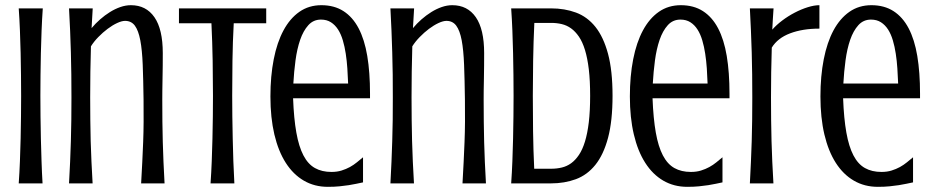

<svg xmlns="http://www.w3.org/2000/svg" viewBox="-20 -703 3576 736"><path d="M144 -670.9Q141.1 -629.4 139.4 -585.9Q137.7 -542.5 136.7 -499.5Q135.7 -456.5 135.3 -415Q134.8 -373.5 134.8 -335.9Q134.8 -298.3 135.3 -256.8Q135.7 -215.3 136.7 -172.1Q137.7 -128.9 139.2 -85.2Q140.6 -41.5 143.1 0H51.8Q54.7 -41.5 56.4 -85.2Q58.1 -128.9 59.1 -172.1Q60.1 -215.3 60.5 -256.8Q61 -298.3 61 -335.9Q61 -373.5 60.5 -415Q60.1 -456.5 59.1 -499.5Q58.1 -542.5 56.4 -585.9Q54.7 -629.4 51.8 -670.9Z M530.3 -321.3Q529.3 -397.5 527.1 -454.3Q524.9 -511.2 517.8 -548.6Q510.7 -585.9 497.1 -604.5Q483.4 -623 459.5 -623Q446.8 -623 429 -614.7Q411.1 -606.4 392.6 -592.5Q374 -578.6 356.9 -561Q339.8 -543.5 328.6 -525.4Q325.7 -428.7 325.7 -329.6Q325.7 -284.2 326.2 -243.2Q326.7 -202.1 327.6 -162.6Q328.6 -123 330.6 -83.3Q332.5 -43.5 335 0H244.6Q247.1 -43.5 248.8 -83.3Q250.5 -123 251.7 -162.6Q252.9 -202.1 253.4 -243.2Q253.9 -284.2 253.9 -329.6Q253.9 -375 253.4 -417.7Q252.9 -460.4 251.7 -502.2Q250.5 -543.9 248.8 -585.7Q247.1 -627.4 244.6 -670.9H335.4L331.1 -595.2Q345.7 -612.8 363.8 -628.7Q381.8 -644.5 401.4 -656.7Q420.9 -668.9 441.4 -676Q461.9 -683.1 481.9 -683.1Q540 -683.1 572 -637Q604 -590.8 604 -499.5Q604 -477.1 603.8 -451.4Q603.5 -425.8 603 -401.1Q602.5 -376.5 602.3 -355.5Q602.1 -334.5 602.1 -321.3Q602.1 -275.9 602.5 -236.3Q603 -196.8 604 -158.7Q605 -120.6 606.7 -82Q608.4 -43.5 610.8 0H521Q523.4 -43.5 525.4 -82Q527.3 -120.6 528.8 -158.7Q530.3 -196.8 530.5 -236.3Q530.8 -275.9 530.3 -321.3Z M666 -670.9H1000.5V-613.8H876Q872.1 -542 871.1 -470.2Q870.1 -398.4 870.1 -335.9Q870.1 -298.3 870.6 -256.8Q871.1 -215.3 872.1 -172.1Q873 -128.9 874.5 -85.2Q876 -41.5 878.4 0H787.1Q790 -41.5 791.7 -85.2Q793.5 -128.9 794.4 -172.1Q795.4 -215.3 795.9 -256.8Q796.4 -298.3 796.4 -335.9Q796.4 -398.4 795.2 -470.2Q793.9 -542 790.5 -613.8H666Z M1250.5 -43.9Q1272 -43.9 1289.3 -49.3Q1306.6 -54.7 1321.3 -62.7Q1335.9 -70.8 1348.1 -80.8Q1360.4 -90.8 1371.6 -100.1V-3.9Q1358.9 -1.5 1345.9 1.5Q1333 4.4 1317.1 6.8Q1301.3 9.3 1281.7 11.2Q1262.2 13.2 1236.8 13.2Q1185.5 13.2 1144.8 -10.5Q1104 -34.2 1075.4 -78.9Q1046.9 -123.5 1031.7 -187.7Q1016.6 -252 1016.6 -333Q1016.6 -411.1 1029.3 -475.8Q1042 -540.5 1066.7 -586.4Q1091.3 -632.3 1127.7 -657.7Q1164.1 -683.1 1211.9 -683.1Q1261.2 -683.1 1296.6 -660.4Q1332 -637.7 1354.7 -594.5Q1377.4 -551.3 1387.9 -488.3Q1398.4 -425.3 1398.4 -344.2V-326.2H1103.5Q1106.4 -248.5 1116 -194.8Q1125.5 -141.1 1143.1 -107.4Q1160.6 -73.7 1187.3 -58.8Q1213.9 -43.9 1250.5 -43.9ZM1314.5 -382.8Q1313.5 -411.1 1311.5 -440.4Q1309.6 -469.7 1305.4 -497.1Q1301.3 -524.4 1294.2 -548.3Q1287.1 -572.3 1275.9 -589.8Q1264.6 -607.4 1248.5 -617.7Q1232.4 -627.9 1210.4 -627.9Q1181.2 -627.9 1161.9 -606.4Q1142.6 -585 1130.6 -550.3Q1118.7 -515.6 1112.8 -471.7Q1106.9 -427.7 1104.5 -382.8Z M1762.2 -321.3Q1761.2 -397.5 1759 -454.3Q1756.8 -511.2 1749.8 -548.6Q1742.7 -585.9 1729 -604.5Q1715.3 -623 1691.4 -623Q1678.7 -623 1660.9 -614.7Q1643.1 -606.4 1624.5 -592.5Q1606 -578.6 1588.9 -561Q1571.8 -543.5 1560.5 -525.4Q1557.6 -428.7 1557.6 -329.6Q1557.6 -284.2 1558.1 -243.2Q1558.6 -202.1 1559.6 -162.6Q1560.5 -123 1562.5 -83.3Q1564.5 -43.5 1566.9 0H1476.6Q1479 -43.5 1480.7 -83.3Q1482.4 -123 1483.6 -162.6Q1484.9 -202.1 1485.4 -243.2Q1485.8 -284.2 1485.8 -329.6Q1485.8 -375 1485.4 -417.7Q1484.9 -460.4 1483.6 -502.2Q1482.4 -543.9 1480.7 -585.7Q1479 -627.4 1476.6 -670.9H1567.4L1563 -595.2Q1577.6 -612.8 1595.7 -628.7Q1613.8 -644.5 1633.3 -656.7Q1652.8 -668.9 1673.3 -676Q1693.8 -683.1 1713.9 -683.1Q1772 -683.1 1804 -637Q1835.9 -590.8 1835.9 -499.5Q1835.9 -477.1 1835.7 -451.4Q1835.4 -425.8 1835 -401.1Q1834.5 -376.5 1834.2 -355.5Q1834 -334.5 1834 -321.3Q1834 -275.9 1834.5 -236.3Q1835 -196.8 1835.9 -158.7Q1836.9 -120.6 1838.6 -82Q1840.3 -43.5 1842.8 0H1752.9Q1755.4 -43.5 1757.3 -82Q1759.3 -120.6 1760.7 -158.7Q1762.2 -196.8 1762.5 -236.3Q1762.7 -275.9 1762.2 -321.3Z M2092.3 -670.9Q2144.5 -670.9 2188 -654.8Q2231.4 -638.7 2262.5 -599.9Q2293.5 -561 2310.8 -496.6Q2328.1 -432.1 2328.1 -335.9Q2328.1 -239.3 2310.8 -174.6Q2293.5 -109.9 2262.2 -71Q2231 -32.2 2187.5 -16.1Q2144 0 2091.3 0H1939.5Q1942.4 -41.5 1944.1 -85.2Q1945.8 -128.9 1946.8 -172.1Q1947.8 -215.3 1948.2 -256.8Q1948.7 -298.3 1948.7 -335.9Q1948.7 -373.5 1948.2 -415Q1947.8 -456.5 1946.8 -499.5Q1945.8 -542.5 1944.1 -585.9Q1942.4 -629.4 1939.5 -670.9ZM2028.3 -615.2Q2024.9 -543 2023.7 -470.9Q2022.5 -398.9 2022.5 -335.9Q2022.5 -272.9 2023.4 -200.4Q2024.4 -127.9 2027.8 -56.2H2093.3Q2114.3 -56.2 2133.5 -60.8Q2152.8 -65.4 2169.2 -77.1Q2185.5 -88.9 2199.2 -109.1Q2212.9 -129.4 2222.4 -160.4Q2231.9 -191.4 2237.1 -234.6Q2242.2 -277.8 2242.2 -335.9Q2242.2 -394 2237.1 -437.3Q2231.9 -480.5 2222.4 -511.5Q2212.9 -542.5 2199.2 -562.5Q2185.5 -582.5 2169.2 -594.2Q2152.8 -606 2133.5 -610.6Q2114.3 -615.2 2093.3 -615.2Z M2628.4 -43.9Q2649.9 -43.9 2667.2 -49.3Q2684.6 -54.7 2699.2 -62.7Q2713.9 -70.8 2726.1 -80.8Q2738.3 -90.8 2749.5 -100.1V-3.9Q2736.8 -1.5 2723.9 1.5Q2710.9 4.4 2695.1 6.8Q2679.2 9.3 2659.7 11.2Q2640.1 13.2 2614.7 13.2Q2563.5 13.2 2522.7 -10.5Q2481.9 -34.2 2453.4 -78.9Q2424.8 -123.5 2409.7 -187.7Q2394.5 -252 2394.5 -333Q2394.5 -411.1 2407.2 -475.8Q2419.9 -540.5 2444.6 -586.4Q2469.2 -632.3 2505.6 -657.7Q2542 -683.1 2589.8 -683.1Q2639.2 -683.1 2674.6 -660.4Q2710 -637.7 2732.7 -594.5Q2755.4 -551.3 2765.9 -488.3Q2776.4 -425.3 2776.4 -344.2V-326.2H2481.4Q2484.4 -248.5 2493.9 -194.8Q2503.4 -141.1 2521 -107.4Q2538.6 -73.7 2565.2 -58.8Q2591.8 -43.9 2628.4 -43.9ZM2692.4 -382.8Q2691.4 -411.1 2689.5 -440.4Q2687.5 -469.7 2683.3 -497.1Q2679.2 -524.4 2672.1 -548.3Q2665 -572.3 2653.8 -589.8Q2642.6 -607.4 2626.5 -617.7Q2610.4 -627.9 2588.4 -627.9Q2559.1 -627.9 2539.8 -606.4Q2520.5 -585 2508.5 -550.3Q2496.6 -515.6 2490.7 -471.7Q2484.9 -427.7 2482.4 -382.8Z M3121.1 -593.3Q3056.6 -593.3 3008.8 -575.2Q2960.9 -557.1 2938.5 -520.5Q2935.5 -425.8 2935.5 -329.6Q2935.5 -284.2 2936 -243.2Q2936.5 -202.1 2937.5 -162.6Q2938.5 -123 2940.4 -83.3Q2942.4 -43.5 2944.8 0H2854.5Q2856.9 -43.5 2858.6 -83.3Q2860.4 -123 2861.6 -162.6Q2862.8 -202.1 2863.3 -243.2Q2863.8 -284.2 2863.8 -329.6Q2863.8 -375 2863.3 -417.7Q2862.8 -460.4 2861.6 -502.2Q2860.4 -543.9 2858.6 -585.7Q2856.9 -627.4 2854.5 -670.9H2945.3Q2943.8 -647.9 2942.6 -629.9Q2941.4 -611.8 2940.4 -589.4Q2956.1 -607.4 2978.8 -624.5Q3001.5 -641.6 3026.4 -654.5Q3051.3 -667.5 3076.2 -675.3Q3101.1 -683.1 3121.1 -683.1Z M3358.9 -43.9Q3380.4 -43.9 3397.7 -49.3Q3415 -54.7 3429.7 -62.7Q3444.3 -70.8 3456.5 -80.8Q3468.8 -90.8 3480 -100.1V-3.9Q3467.3 -1.5 3454.3 1.5Q3441.4 4.4 3425.5 6.8Q3409.7 9.3 3390.1 11.2Q3370.6 13.2 3345.2 13.2Q3293.9 13.2 3253.2 -10.5Q3212.4 -34.2 3183.8 -78.9Q3155.3 -123.5 3140.1 -187.7Q3125 -252 3125 -333Q3125 -411.1 3137.7 -475.8Q3150.4 -540.5 3175 -586.4Q3199.7 -632.3 3236.1 -657.7Q3272.5 -683.1 3320.3 -683.1Q3369.6 -683.1 3405 -660.4Q3440.4 -637.7 3463.1 -594.5Q3485.8 -551.3 3496.3 -488.3Q3506.8 -425.3 3506.8 -344.2V-326.2H3211.9Q3214.8 -248.5 3224.4 -194.8Q3233.9 -141.1 3251.5 -107.4Q3269 -73.7 3295.7 -58.8Q3322.3 -43.9 3358.9 -43.9ZM3422.9 -382.8Q3421.9 -411.1 3419.9 -440.4Q3418 -469.7 3413.8 -497.1Q3409.7 -524.4 3402.6 -548.3Q3395.5 -572.3 3384.3 -589.8Q3373 -607.4 3356.9 -617.7Q3340.8 -627.9 3318.8 -627.9Q3289.6 -627.9 3270.3 -606.4Q3251 -585 3239 -550.3Q3227.1 -515.6 3221.2 -471.7Q3215.3 -427.7 3212.9 -382.8Z"/></svg>

Font: Crushed
Style: Regular
Weight: 400
Width: 3
Designer: Astigmatic (AOETI)
Foundry: Astigmatic (AOETI)
Version: Version 001.000